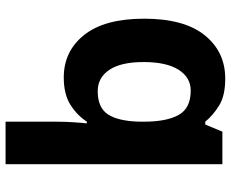

<svg xmlns="http://www.w3.org/2000/svg" viewBox="-88 -712 810 673"><g transform="rotate(-90 316.5 -375.0)"><path d="M227 -583Q227 -552 225 -522Q223 -492 221 -475H227Q249 -509 286 -532.5Q323 -556 382 -556Q474 -556 531 -484.5Q588 -413 588 -274Q588 -134 530 -62Q472 10 378 10Q318 10 283.5 -11.5Q249 -33 227 -60H217L192 0H78V-760H227ZM334 -437Q276 -437 252.5 -401Q229 -365 227 -291V-275Q227 -196 250.5 -153.5Q274 -111 336 -111Q382 -111 409 -153.5Q436 -196 436 -276Q436 -356 408.5 -396.5Q381 -437 334 -437Z"/></g></svg>

Font: Noto Sans Hanifi Rohingya
Style: Regular
Weight: 400
Designer: Monotype Design Team and DaltonMaag
Foundry: Google LLC
Version: Version 2.101